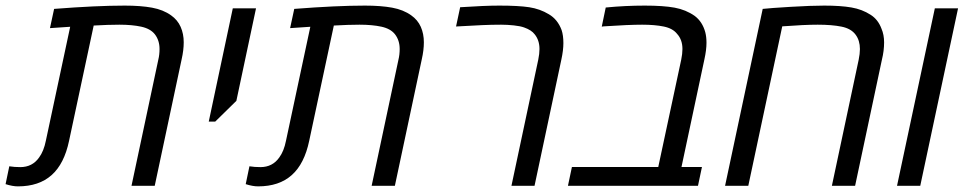

<svg xmlns="http://www.w3.org/2000/svg" viewBox="-53 -660 3431 682"><path d="M-33.2 -5.9 -20 -69.3Q-2 -66.4 19 -66.4Q62 -66.4 85.9 -100.6Q102.5 -123 109.9 -160.2L196.3 -564.9L124.5 -560.1L139.2 -628.4Q289.6 -640.1 390.1 -640.1Q446.8 -640.1 486.8 -632.8Q526.9 -625.5 554.7 -605.5Q577.6 -589.4 588.6 -564.7Q599.6 -540 599.6 -509.8Q599.6 -481.9 592.3 -449.7L496.6 0H414.1L509.3 -447.8Q513.7 -465.8 513.7 -485.8Q513.7 -516.6 497.1 -538.1Q481.4 -558.1 448.7 -565.2Q416 -572.3 371.1 -572.3Q332 -572.3 279.8 -569.3L192.4 -160.2Q175.3 -78.1 130.4 -38.1Q85.4 2 10.7 2Q-8.3 2 -33.2 -5.9Z M773.9 -630.4H856.4L786.6 -301.8L711.4 -228H688.5Z M819.8 -5.9 833 -69.3Q851.1 -66.4 872.1 -66.4Q915 -66.4 939 -100.6Q955.6 -123 962.9 -160.2L1049.3 -564.9L977.5 -560.1L992.2 -628.4Q1142.6 -640.1 1243.2 -640.1Q1299.8 -640.1 1339.8 -632.8Q1379.9 -625.5 1407.7 -605.5Q1430.7 -589.4 1441.7 -564.7Q1452.6 -540 1452.6 -509.8Q1452.6 -481.9 1445.3 -449.7L1349.6 0H1267.1L1362.3 -447.8Q1366.7 -465.8 1366.7 -485.8Q1366.7 -516.6 1350.1 -538.1Q1334.5 -558.1 1301.8 -565.2Q1269 -572.3 1224.1 -572.3Q1185.1 -572.3 1132.8 -569.3L1045.4 -160.2Q1028.3 -78.1 983.4 -38.1Q938.5 2 863.8 2Q844.7 2 819.8 -5.9Z M1863.3 -485.8Q1863.3 -517.1 1846.2 -538.1Q1835 -553.2 1808.6 -562.5Q1794.9 -567.4 1772.2 -569.8Q1749.5 -572.3 1727.1 -572.3Q1692.9 -572.3 1660.2 -570.8Q1627.4 -569.3 1566.9 -565.9L1581.5 -634.3Q1668.9 -640.1 1720.7 -640.1Q1788.6 -640.1 1826.9 -634.3Q1865.2 -628.4 1896.5 -609.4Q1927.7 -591.3 1941.9 -553.2Q1948.2 -534.2 1948.2 -506.8Q1948.2 -481.4 1940.9 -447.8L1845.7 0H1763.7L1858.9 -447.8Q1863.3 -469.2 1863.3 -485.8Z M1978.5 -66.9H2285.2L2366.7 -447.8Q2371.1 -469.2 2371.1 -485.8Q2371.1 -519 2352.1 -539.6Q2336.9 -559.1 2304.9 -565.7Q2272.9 -572.3 2228 -572.3Q2180.7 -572.3 2091.8 -566.4L2084.5 -565.4L2098.6 -633.3Q2167.5 -640.1 2237.3 -640.1Q2303.2 -640.1 2343.3 -632.8Q2383.3 -625.5 2414.6 -603.5Q2441.9 -583 2452.1 -545.9Q2456.5 -529.3 2456.5 -508.3Q2456.5 -482.9 2449.2 -449.7L2367.7 -66.9H2440.4L2426.3 0H1964.4Z M2874.5 -640.1Q2933.1 -640.1 2971.2 -633.5Q3009.3 -627 3039.6 -607.4Q3065.9 -590.8 3078.1 -558.1Q3087.4 -536.6 3087.4 -509.3Q3087.4 -479.5 3079.6 -447.8L2984.4 0H2901.9L2997.1 -447.8Q3001.5 -469.2 3001.5 -485.8Q3001.5 -516.1 2986.3 -536.6Q2970.2 -558.6 2936 -565.4Q2901.9 -572.3 2851.6 -572.3Q2804.7 -572.3 2725.6 -566.4L2605 0H2522.5L2656.2 -628.4Q2682.1 -631.3 2755.1 -635.7Q2828.1 -640.1 2874.5 -640.1Z M3267.6 -630.4H3350.1L3215.8 0H3133.3Z"/></svg>

Font: Viking Open Sans
Style: Italic
Weight: 400
Italic angle: -12°
Foundry: Ascender Corporation
Version: Version 2.000